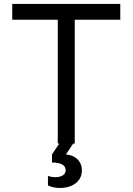

<svg xmlns="http://www.w3.org/2000/svg" viewBox="-20 -727 671 972"><path d="M42 -707H588.9V-627H42ZM272.5 -707H358.4V0H272.5ZM222.7 211.9V163.1Q239.3 169.9 259.8 169.9Q285.2 169.9 298.8 160.2Q312.5 150.4 312.5 134.8Q312.5 115.2 294.4 105.5Q276.4 95.7 243.2 95.7V54.7L285.2 -7.8H355.5L304.7 68.4V54.7Q331.1 54.7 351.6 64.9Q372.1 75.2 383.3 93.3Q394.5 111.3 394.5 135.7Q394.5 162.1 380.9 182.1Q367.2 202.1 341.8 213.4Q316.4 224.6 283.2 224.6Q251 224.6 222.7 211.9Z"/></svg>

Font: Wanted Sans Std Variable
Style: Regular
Weight: 400
Designer: Original Design by Kil Hyung-jin and Kang Hanbin, Wanted Lab, Inc;
Foundry: Wanted Lab, Inc.
Version: Version 1.003;Glyphs 3.2 (3227)